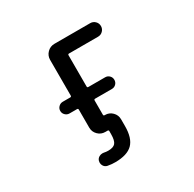

<svg xmlns="http://www.w3.org/2000/svg" viewBox="-201 -967 1401 1387"><g transform="rotate(-30 500.0 -273.5)"><path d="M375 207Q343.8 207 313.5 201.2Q293 197.3 282.2 178.7Q275.4 167 275.4 154.3Q275.4 147.5 277.3 139.6Q282.2 121.1 299.8 111.3Q312.5 104.5 326.2 104.5Q332 104.5 337.9 105.5Q355.5 109.4 373 109.4Q416 109.4 432.6 89.8Q450.2 69.3 450.2 15.6V-8.8Q450.2 -18.6 440.4 -18.6H421.9Q386.7 -18.6 361.8 -43.5Q336.9 -68.4 336.9 -103.5V-253.9Q336.9 -263.7 327.1 -263.7H264.6Q245.1 -263.7 230.5 -277.8Q215.8 -292 215.8 -312.5Q215.8 -333 230.5 -347.2Q245.1 -361.3 264.6 -361.3H327.1Q336.9 -361.3 336.9 -371.1V-668.9Q336.9 -704.1 361.8 -729Q386.7 -753.9 421.9 -753.9H720.7Q744.1 -753.9 760.7 -737.3Q777.3 -720.7 777.3 -697.3Q777.3 -673.8 760.7 -657.2Q744.1 -640.6 720.7 -640.6H478.5Q468.8 -640.6 468.8 -630.9V-371.1Q468.8 -361.3 478.5 -361.3H618.2Q638.7 -361.3 652.8 -347.2Q667 -333 667 -312.5Q667 -292 652.8 -277.8Q638.7 -263.7 618.2 -263.7H478.5Q468.8 -263.7 468.8 -253.9V-135.7Q468.8 -126 478.5 -126H481.4Q516.6 -126 541.5 -101.1Q566.4 -76.2 566.4 -41V15.6Q566.4 116.2 521 161.6Q475.6 207 375 207Z"/></g></svg>

Font: Rounded-X Mgen+ 1mn medium
Style: Regular
Weight: 500
Designer: [Source Han Sans]
Ryoko NISHIZUKA  (kana & ideographs); Paul D. Hunt (Latin, Greek & Cyrillic); Wenlong ZHANG  (bopomofo
Version: Version 1.059.20150602